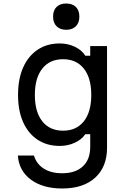

<svg xmlns="http://www.w3.org/2000/svg" viewBox="-20 -861 740 1096"><path d="M591 -17Q591 91 523.5 153Q456 215 335 215Q225 215 156.5 164.5Q88 114 82 27H174Q188 75 230 101.5Q272 128 335 128Q411 128 453 88.5Q495 49 495 -22V-95H467Q446 -64 406.5 -46Q367 -28 321 -28Q248 -28 194.5 -63.5Q141 -99 112 -164Q83 -229 83 -319Q83 -410 112 -475.5Q141 -541 194.5 -577Q248 -613 321 -613Q368 -613 407.5 -594Q447 -575 467 -543H495V-598H591ZM179 -319Q179 -222 221.5 -168.5Q264 -115 340 -115Q416 -115 458.5 -168.5Q501 -222 501 -319Q501 -416 458.5 -469.5Q416 -523 340 -523Q264 -523 221.5 -469.5Q179 -416 179 -319ZM358 -691Q323 -691 303 -711Q283 -731 283 -766Q283 -802 303 -821.5Q323 -841 358 -841Q393 -841 413 -821.5Q433 -802 433 -766Q433 -731 413 -711Q393 -691 358 -691Z"/></svg>

Font: Martian Mono Light
Style: Regular
Weight: 300
Monospace: yes
Designer: Roman Shamin
Foundry: Evil Martians
Version: Version 1.000; ttfautohint (v1.8.4.7-5d5b)